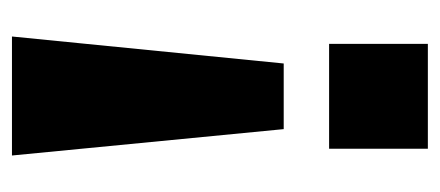

<svg xmlns="http://www.w3.org/2000/svg" viewBox="-222 -316 718 313"><g transform="rotate(90 136.5 -159.0)"><path d="M39 180 83 -263H190L233 180ZM51 -337V-498H222V-337Z"/></g></svg>

Font: Nunito Sans 9pt ExtraBold
Style: Regular
Weight: 800
Version: Version 3.101;gftools[0.9.27]